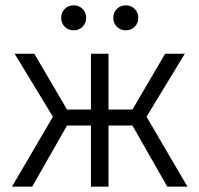

<svg xmlns="http://www.w3.org/2000/svg" viewBox="-20 -702 750 722"><path d="M179 -263 35 -500H109L232 -290H322V-500H388V-290H478L601 -500H675L531 -263L685 0H609L478 -230H388V0H322V-230H232L101 0H25ZM257 -588Q237 -588 223.5 -601.5Q210 -615 210 -635Q210 -655 223.5 -668.5Q237 -682 257 -682Q277 -682 290.5 -668.5Q304 -655 304 -635Q304 -615 290.5 -601.5Q277 -588 257 -588ZM453 -588Q433 -588 419.5 -601.5Q406 -615 406 -635Q406 -655 419.5 -668.5Q433 -682 453 -682Q473 -682 486.5 -668.5Q500 -655 500 -635Q500 -615 486.5 -601.5Q473 -588 453 -588Z"/></svg>

Font: PT Root UI
Style: Regular
Weight: 400
Designer: Vitaly Kuzmin
Foundry: ParaType Ltd.
Version: Version 2.001G